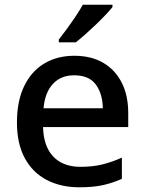

<svg xmlns="http://www.w3.org/2000/svg" viewBox="-20 -786 613 816"><path d="M296 -549Q367 -549 418 -519.5Q469 -490 497 -435.5Q525 -381 525 -305V-246H163Q165 -164 206.5 -120.5Q248 -77 322 -77Q374 -77 414.5 -87Q455 -97 498 -116V-26Q458 -8 416.5 1Q375 10 317 10Q239 10 179 -21Q119 -52 85.5 -113.5Q52 -175 52 -266Q52 -356 82.5 -419.5Q113 -483 168 -516Q223 -549 296 -549ZM295 -466Q239 -466 205 -429.5Q171 -393 165 -326H417Q416 -388 387 -427Q358 -466 295 -466ZM458 -756Q447 -742 428 -722Q409 -702 386.5 -680.5Q364 -659 342 -639.5Q320 -620 302 -606H230V-618Q245 -637 264 -663Q283 -689 301.5 -716.5Q320 -744 332 -766H458Z"/></svg>

Font: Noto Sans Nag Mundari Medium
Style: Regular
Weight: 500
Version: Version 1.000